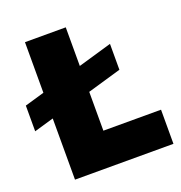

<svg xmlns="http://www.w3.org/2000/svg" viewBox="-151 -811 869 920"><g transform="rotate(-20 283.5 -350.5)"><path d="M284 -174V-372L456 -422V-554L284 -504V-701H76V-443L-24 -414V-283L76 -312V0H578V-174Z"/></g></svg>

Font: Montserrat ExtraBold
Style: Regular
Weight: 800
Designer: Julieta Ulanovsky
Foundry: Julieta Ulanovsky
Version: Version 4.000